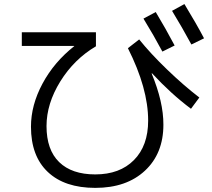

<svg xmlns="http://www.w3.org/2000/svg" viewBox="-20 -869 1040 941"><path d="M683.1 -777.8 743.2 -810.1Q792 -729 835.9 -646L775.9 -616.2Q732.9 -696.8 683.1 -777.8ZM823.2 -815.9 883.8 -849.1Q942.9 -752 980 -681.2L918 -650.9Q872.1 -735.8 823.2 -815.9ZM86.9 -710.9H450.2V-642.1Q343.3 -579.1 275.6 -470Q208 -360.8 208 -251Q208 -134.8 270 -74.5Q332 -14.2 446.8 -14.2Q566.9 -14.2 636.5 -84.5Q706.1 -154.8 706.1 -277.8Q706.1 -436 606.9 -632.8L662.1 -675.8Q717.3 -606.9 798.6 -528.6Q879.9 -450.2 957 -391.1L916 -335.9Q817.9 -409.2 725.1 -509.8L723.1 -508.8Q781.2 -369.6 780.8 -257.8Q780.8 -116.7 690.4 -32.5Q600.1 51.8 446.8 51.8Q296.9 51.8 214.4 -26.1Q131.8 -104 131.8 -248Q131.8 -354 188.5 -459.5Q245.1 -564.9 344.2 -643.1L342.8 -644H86.9Z"/></svg>

Font: WebKoruri
Style: Regular
Weight: 400
Foundry: lindwurm / mohemohe
Version: Version 1.00